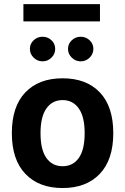

<svg xmlns="http://www.w3.org/2000/svg" viewBox="-20 -925 618 950"><path d="M474.6 -904.7H95.8V-819.2H474.6ZM289.7 -429.8Q340.3 -429.8 369.6 -388.7Q398.9 -347.6 398.9 -266.2Q398.9 -184.2 369.9 -143.4Q341 -102.6 289.7 -102.6Q238.5 -102.6 209.5 -143.4Q180.5 -184.2 180.5 -266.2Q180.5 -347.6 209.8 -388.7Q239.1 -429.8 289.7 -429.8ZM289.7 -537.6Q172 -537.6 105.3 -467.8Q38.6 -398 38.6 -266.2Q38.6 -134.8 105.6 -64.7Q172.6 5.4 289.7 5.4Q406.8 5.4 473.7 -64.7Q540.5 -134.8 540.5 -266.2Q540.5 -398 474 -467.8Q407.5 -537.6 289.7 -537.6ZM127.9 -683.2Q127.9 -658 146.5 -639.8Q165.1 -621.5 190.7 -621.5Q216.4 -621.5 234.7 -639.8Q253.1 -658 253.1 -683.2Q253.1 -708.4 234.7 -725.8Q216.4 -743.2 190.7 -743.2Q165.1 -743.2 146.5 -725.8Q127.9 -708.4 127.9 -683.2ZM316.5 -683.2Q316.5 -658 335.1 -639.8Q353.7 -621.5 379.2 -621.5Q404.9 -621.5 423.4 -639.8Q442 -658 442 -683.2Q442 -708.4 423.4 -725.8Q404.9 -743.2 379.2 -743.2Q353.7 -743.2 335.1 -725.8Q316.5 -708.4 316.5 -683.2Z"/></svg>

Font: Estedad-FD VF
Style: Regular
Weight: 100
Designer: Amin Abedi
Version: Version 7.3